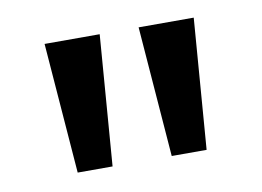

<svg xmlns="http://www.w3.org/2000/svg" viewBox="-42 -772 510 374"><g transform="rotate(-10 212.5 -585.0)"><path d="M85 -456H154L174 -714H65ZM271 -456H340L360 -714H251Z"/></g></svg>

Font: Noto Sans Khmer ExtraCondensed Medium
Style: Regular
Weight: 500
Width: 2
Designer: Danh Hong and the Monotype Design Team
Foundry: Monotype Imaging Inc.
Version: Version 2.004